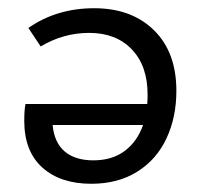

<svg xmlns="http://www.w3.org/2000/svg" viewBox="-20 -441 490 467"><path d="M409 -220Q409 -156 385 -104.5Q361 -53 314 -23.5Q267 6 202 6Q127 6 83 -33.5Q39 -73 39 -147Q39 -174 42 -188H338Q339 -195 339 -211Q339 -281 300.5 -321Q262 -361 197 -361Q134 -361 79 -328L49 -373Q118 -421 209 -421Q300 -421 354.5 -367.5Q409 -314 409 -220ZM328 -137H108Q112 -94 137.5 -72.5Q163 -51 207 -51Q253 -51 283.5 -74Q314 -97 328 -137Z"/></svg>

Font: Ysabeau Medium
Style: Regular
Weight: 500
Designer: Christian Thalmann (Catharsis Fonts)
Version: Version 0.003